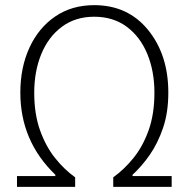

<svg xmlns="http://www.w3.org/2000/svg" viewBox="-20 -729 732 746"><path d="M647 -3H420V-40Q462 -70 498.5 -115Q535 -160 557.5 -223Q580 -286 580 -369Q580 -452 552.5 -519Q525 -586 472.5 -625Q420 -664 346 -664Q273 -664 220.5 -625Q168 -586 140.5 -519Q113 -452 113 -369Q113 -286 135.5 -223Q158 -160 194 -115Q230 -70 272 -40V-3H46V-45H195V-50Q59 -181 59 -369Q59 -467 94.5 -544Q130 -621 194.5 -665Q259 -709 346 -709Q477 -709 555.5 -612.5Q634 -516 634 -369Q634 -292 613.5 -232Q593 -172 562 -127.5Q531 -83 495 -50V-45H647Z"/></svg>

Font: LXGW 975 Gothic SC 200W
Style: Regular
Weight: 200
Version: Version 2.01;February 25, 2021